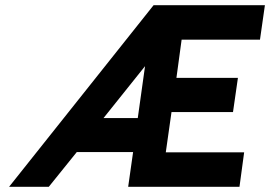

<svg xmlns="http://www.w3.org/2000/svg" viewBox="-20 -720 1041 740"><path d="M572 -700 15 0H168L276 -134H493L474 0H903L921 -133H619L641 -288H878L897 -420H660L680 -567H982L1001 -700ZM539 -465 511 -265H379Z"/></svg>

Font: Unageo
Style: Bold-Italic
Weight: 700
Designer: Richard Sepsi
Foundry: Richard Sepsi
Version: Version 2.000